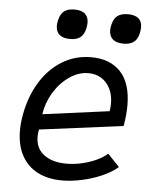

<svg xmlns="http://www.w3.org/2000/svg" viewBox="-54 -812 708 865"><g transform="rotate(5 300.0 -380.0)"><path d="M50.5 -202Q50.5 -237.5 58 -277Q73 -357.5 111.8 -421.2Q150.5 -485 209.8 -521.8Q269 -558.5 342.5 -558.5Q427.5 -558.5 475.2 -507.5Q523 -456.5 523 -355.5Q523 -313.5 514 -262.5L135.5 -213.5Q132 -197.5 132 -181.5Q132 -128.5 169.8 -99.8Q207.5 -71 272 -71Q308 -71 344.5 -79.8Q381 -88.5 410.5 -102.8Q440 -117 455.5 -132.5L509 -76.5Q481 -52 438.2 -33.2Q395.5 -14.5 348 -4.2Q300.5 6 258.5 6Q194 6 147.2 -18.5Q100.5 -43 75.5 -89.8Q50.5 -136.5 50.5 -202ZM448.5 -359Q448.5 -396.5 434.2 -425.2Q420 -454 394.5 -470Q369 -486 336 -486Q291.5 -486 250 -457.5Q208.5 -429 180.2 -382.5Q152 -336 144.5 -283.5L445.5 -323.5Q448.5 -342.5 448.5 -359ZM175 -686.5Q175 -695.5 177.5 -709Q184 -739.5 200.8 -752.8Q217.5 -766 248.5 -766Q280 -766 295.8 -752Q311.5 -738 311.5 -711.5Q311.5 -702.5 309 -688.5Q303 -659 286.5 -645.5Q270 -632 239.5 -632Q208 -632 191.5 -645.8Q175 -659.5 175 -686.5ZM416 -687Q416 -695.5 418.5 -709Q425 -739.5 442 -752.8Q459 -766 490.5 -766Q520.5 -766 537 -752.8Q553.5 -739.5 553.5 -712Q553.5 -702.5 551 -688.5Q545 -659 528.2 -645.5Q511.5 -632 481 -632Q449 -632 432.5 -646.2Q416 -660.5 416 -687Z"/></g></svg>

Font: JuliaMono Italic
Style: Regular
Weight: 400
Italic angle: -9°
Monospace: yes
Designer: cormullion
Foundry: corm
Version: Version 0.049; ttfautohint (v1.8.4)